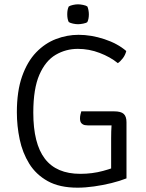

<svg xmlns="http://www.w3.org/2000/svg" viewBox="-20 -856 676 888"><path d="M564 -620Q559.5 -601.5 548 -586.5Q536.5 -571.5 525 -564Q490 -592.5 441 -611.2Q392 -630 340 -630Q284.5 -630 237.5 -602.5Q190.5 -575 162.2 -510.5Q134 -446 134 -335Q134 -192 187.5 -122Q241 -52 351.5 -52Q407 -52 456.5 -65.5Q506 -79 529 -91L565 -31Q534.5 -19 495.2 -9.2Q456 0.5 415.2 6.2Q374.5 12 338.5 12Q255.5 12 201 -18.2Q146.5 -48.5 115.2 -99Q84 -149.5 71 -211.5Q58 -273.5 58 -336.5Q58 -434.5 82.2 -503Q106.5 -571.5 147.2 -613.8Q188 -656 239 -675.5Q290 -695 343.5 -695Q401.5 -695 462.5 -675Q523.5 -655 564 -620ZM494 -216Q494 -250.5 495.8 -274Q497.5 -297.5 501 -314L565 -291V-31L494 -30ZM508 -341Q539.5 -341 552.2 -329.2Q565 -317.5 565 -291V-276H387.5Q382.5 -276 373.5 -277.2Q364.5 -278.5 357.2 -285.5Q350 -292.5 350 -308.5Q350 -317 352 -325.8Q354 -334.5 356 -341ZM291 -790Q291 -812 298 -826Q305 -830.5 317.5 -833.2Q330 -836 341 -836Q351 -836 364.5 -833.2Q378 -830.5 384 -826Q387 -820 389 -809.5Q391 -799 391 -790Q391 -768 384 -754Q379 -749.5 365 -746.8Q351 -744 341 -744Q330 -744 317.5 -746.8Q305 -749.5 298 -754Q291 -768 291 -790Z"/></svg>

Font: Signika Negative Light Light
Style: Regular
Weight: 300
Version: Version 2.001